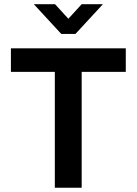

<svg xmlns="http://www.w3.org/2000/svg" viewBox="-20 -881 641 901"><path d="M237.3 0V-654.3H363.3V0ZM31.2 -543.9V-654.3H570.3V-543.9ZM267.6 -721.7 138.7 -861.3H238.3L300.8 -793L363.3 -861.3H462.9L334 -721.7Z"/></svg>

Font: Sen SemiBold
Style: Regular
Weight: 600
Designer: Kosal Sen, Philatype
Foundry: Philatype
Version: Version 2.000;gftools[0.9.31]